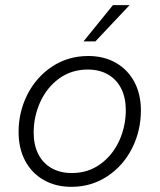

<svg xmlns="http://www.w3.org/2000/svg" viewBox="-20 -717 620 744"><path d="M52 -205.5Q52 -283 86.2 -350.8Q120.5 -418.5 182.2 -459.2Q244 -500 322 -500Q383 -500 429.2 -473.5Q475.5 -447 500.8 -399.2Q526 -351.5 526 -289Q526 -210.5 491.8 -142.5Q457.5 -74.5 395.8 -33.8Q334 7 256.5 7Q195.5 7 149 -19.8Q102.5 -46.5 77.2 -94.5Q52 -142.5 52 -205.5ZM258.5 -46.5Q321 -46.5 368.5 -80.8Q416 -115 441.8 -171.2Q467.5 -227.5 467.5 -290.5Q467.5 -338 449.8 -373.5Q432 -409 398.8 -428.2Q365.5 -447.5 320.5 -447.5Q257 -447.5 209.2 -412.8Q161.5 -378 136 -321.8Q110.5 -265.5 110.5 -203.5Q110.5 -155.5 128.2 -120.2Q146 -85 179.2 -65.8Q212.5 -46.5 258.5 -46.5ZM417.5 -697H482L349.5 -556.5H303.5Z"/></svg>

Font: HK Grotesk Light
Style: Italic
Weight: 300
Italic angle: -16°
Designer: Alfredo Marco Pradil
Foundry: Hanken Design Co.
Version: Version 3.001